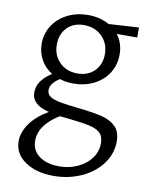

<svg xmlns="http://www.w3.org/2000/svg" viewBox="-81 -482 645 830"><g transform="rotate(10 241.5 -66.5)"><path d="M37 167Q37 128 64 89.5Q91 51 144 20Q67 2 67 -52Q67 -79 82.5 -101.5Q98 -124 129 -144Q97 -164 79.5 -195.5Q62 -227 62 -266Q62 -310 85.5 -346Q109 -382 149.5 -402Q190 -422 239 -422Q292 -422 332 -399L464 -407V-363H374Q402 -327 402 -277Q402 -232 379.5 -196Q357 -160 316.5 -139.5Q276 -119 226 -119Q195 -119 166 -128Q126 -102 126 -74Q126 -55 141 -45Q156 -35 185 -29.5Q214 -24 269 -18Q335 -11 372.5 -1.5Q410 8 432.5 30.5Q455 53 455 95Q455 149 422 193.5Q389 238 333 263.5Q277 289 211 289Q135 289 86 255.5Q37 222 37 167ZM228 244Q272 244 309 227Q346 210 367.5 180.5Q389 151 389 116Q389 85 373.5 70Q358 55 327.5 48Q297 41 233 34L194 30Q107 83 107 153Q107 195 140 219.5Q173 244 228 244ZM236 -165Q282 -165 310.5 -193.5Q339 -222 339 -267Q339 -315 308 -345.5Q277 -376 228 -376Q183 -376 155 -347.5Q127 -319 127 -273Q127 -226 157.5 -195.5Q188 -165 236 -165Z"/></g></svg>

Font: QiushuiShotai Bright
Style: Regular
Weight: 400
Designer: Christian Thalmann (Catharsis Fonts)
Version: Version 1.250;